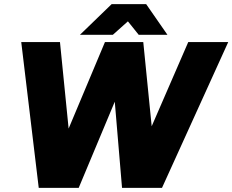

<svg xmlns="http://www.w3.org/2000/svg" viewBox="-20 -902 1116 922"><path d="M580 0 884 -700H1076L758 0ZM166 0 82 -700H268L338 0ZM190 0 484 -700H651L358 0ZM566 0 507 -700H668L738 0ZM364 -735 516 -882H681V-877L522 -735ZM646 -735 532 -877V-882H682L784 -735Z"/></svg>

Font: Figtree Black
Style: Italic
Weight: 900
Italic angle: -9.5°
Foundry: Erik Kennedy
Version: Version 2.001;gftools[0.9.30]